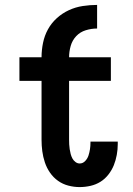

<svg xmlns="http://www.w3.org/2000/svg" viewBox="-20 -753 540 781"><path d="M304 8Q281 8 258 2Q235 -4 216 -17.5Q197 -31 183.5 -50.5Q170 -70 162.5 -92.5Q155 -115 152 -138Q149 -161 149 -185V-424H59V-520H149Q149 -549 155 -578.5Q161 -608 175 -633.5Q189 -659 211 -679Q233 -699 260 -711.5Q287 -724 316.5 -728.5Q346 -733 375 -733V-637Q352 -637 329 -630Q306 -623 290 -606Q274 -589 267.5 -566Q261 -543 261 -520H431V-424H261V-185Q261 -175 261.5 -165.5Q262 -156 263.5 -146Q265 -136 267.5 -126.5Q270 -117 274.5 -108.5Q279 -100 287 -94Q295 -88 304 -88Q317 -88 326.5 -98Q336 -108 340 -120.5Q344 -133 346 -146Q348 -159 348 -173Q348 -174 348 -175Q348 -176 348 -177H459Q459 -175 459 -172.5Q459 -170 459 -167Q459 -145 455 -123Q451 -101 443 -81Q435 -61 421 -43Q407 -25 388.5 -13.5Q370 -2 348 3Q326 8 304 8Z"/></svg>

Font: Iosevka Gothic
Style: Bold
Weight: 700
Monospace: yes
Designer: Belleve Invis
Foundry: Belleve Invis
Version: Version 15.5.1; ttfautohint (v1.8.4)